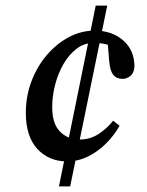

<svg xmlns="http://www.w3.org/2000/svg" viewBox="-20 -623 524 684"><path d="M72 -221Q72 -280 92 -333Q112 -386 146.5 -426.5Q181 -467 225 -490.5Q269 -514 317 -514Q379 -514 419 -479Q459 -444 459 -385Q457 -362 444 -352Q431 -342 417 -342Q395 -342 383.5 -356.5Q372 -371 369 -405L363 -480L406 -447Q385 -457 364.5 -463.5Q344 -470 313 -470Q280 -470 253 -449.5Q226 -429 206.5 -395.5Q187 -362 176.5 -321.5Q166 -281 166 -241Q166 -182 194 -154Q222 -126 264 -126Q301 -126 331 -145.5Q361 -165 383 -193L406 -175Q387 -141 358 -112Q329 -83 293.5 -65.5Q258 -48 219 -48Q154 -48 113 -92.5Q72 -137 72 -221ZM230 41H190L321 -603H362Z"/></svg>

Font: Lisu Bosa
Style: Bold Italic
Weight: 700
Italic angle: -19°
Designer: David Morse, Annie Olsen, Victor Gaultney, Frank Grießhammer (Latin)
Foundry: SIL International
Version: Version 2.000